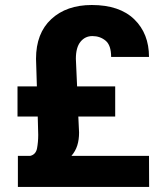

<svg xmlns="http://www.w3.org/2000/svg" viewBox="-20 -740 638 760"><path d="M436 -278.8H290L293 -215.3Q293 -187 285.9 -164.3Q278.8 -141.6 262.7 -123H569.8L570.3 0H50.8V-123H99.6Q122.1 -128.4 126.7 -153.3Q131.3 -178.2 131.3 -206.1L129.4 -278.8H49.3V-397.9H126L122.6 -507.3Q122.6 -608.4 182.9 -664.3Q243.2 -720.2 343.3 -720.2Q453.1 -720.2 511.5 -663.6Q569.8 -606.9 569.8 -514.6H419.9Q419.9 -561 397.9 -579.1Q376 -597.2 345.7 -597.2Q316.9 -597.2 298.6 -574.7Q280.3 -552.2 280.3 -507.3L285.2 -397.9H436Z"/></svg>

Font: Vazirmatn RD UI ExtraBold
Style: Regular
Weight: 800
Designer: Saber Rastikerdar
Foundry: Saber Rastikerdar
Version: Version 33.003